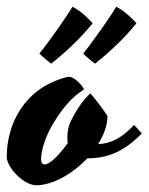

<svg xmlns="http://www.w3.org/2000/svg" viewBox="-86 -523 441 570"><path d="M36 -50C36 -73 46 -118 81 -171C128 -243 160 -252 163 -258C163 -263 137 -295 119 -295C116 -295 110 -294 108 -293C-13 -260 -66 -156 -66 -57C-66 -27 -17 27 22 27C69 27 129 -6 173 -53C230 -53 280 -70 335 -127C329 -134 318 -146 312 -152C275 -113 244 -97 205 -95C222 -122 233 -150 233 -178C229 -187 196 -231 182 -246L179 -243C148 -213 127 -169 127 -169C115 -146 114 -128 114 -115C114 -111 114 -105 115 -98C89 -62 62 -35 47 -35C40 -35 36 -40 36 -50ZM189 -454C182 -462 156 -490 129 -503C116 -480 64 -405 31 -364C36 -358 60 -338 66 -334C109 -368 153 -409 189 -454ZM319 -454C312 -462 286 -490 259 -503C246 -480 194 -405 161 -364C166 -358 190 -338 196 -334C239 -368 283 -409 319 -454Z"/></svg>

Font: Yesteryear
Style: Regular
Weight: 400
Designer: Astigmatic (AOETI)
Foundry: Astigmatic (AOETI)
Version: Version 1.000